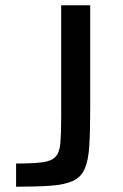

<svg xmlns="http://www.w3.org/2000/svg" viewBox="-20 -708 467 728"><path d="M41 0V-88Q105 -88 140 -92.5Q175 -97 190.5 -113.5Q206 -130 209 -166Q212 -202 212 -264V-688H322V-295Q322 -209 318.5 -154Q315 -99 301 -67.5Q287 -36 256.5 -22Q226 -8 174 -4Q122 0 41 0Z"/></svg>

Font: Saira Expanded Medium
Style: Regular
Weight: 500
Width: 7
Designer: Hector Gatti with collaboration of the Omnibus-Type team
Foundry: Omnibus-Type
Version: Version 1.100; ttfautohint (v1.8.3)